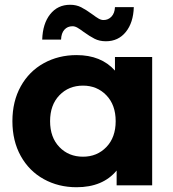

<svg xmlns="http://www.w3.org/2000/svg" viewBox="-20 -777 727 805"><path d="M618 -538V0H469V-62Q411 8 301 8Q225 8 163.5 -26Q102 -60 67 -123Q32 -186 32 -269Q32 -352 67 -415Q102 -478 163.5 -512Q225 -546 301 -546Q404 -546 462 -481V-538ZM465 -269Q465 -337 426 -377.5Q387 -418 328 -418Q268 -418 229 -377.5Q190 -337 190 -269Q190 -201 229 -160.5Q268 -120 328 -120Q387 -120 426 -160.5Q465 -201 465 -269ZM331 -643Q315 -655 304.5 -661Q294 -667 284 -667Q263 -667 250 -652.5Q237 -638 236 -611H157Q159 -678 190.5 -717.5Q222 -757 274 -757Q300 -757 320.5 -746.5Q341 -736 367 -717Q383 -705 393.5 -699Q404 -693 414 -693Q434 -693 447.5 -707.5Q461 -722 462 -747H541Q539 -682 507.5 -643Q476 -604 424 -604Q397 -604 376.5 -614.5Q356 -625 331 -643Z"/></svg>

Font: mBank
Style: Bold
Weight: 700
Designer: Julieta Ulanovsky
Foundry: Julieta Ulanovsky
Version: Version 7.200